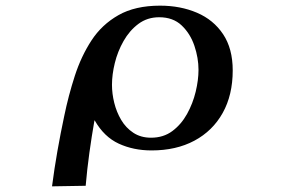

<svg xmlns="http://www.w3.org/2000/svg" viewBox="-20 -528 1040 679"><path d="M682 -281Q682 -323 667.5 -366Q653 -409 622.5 -438Q592 -467 543 -467Q501 -467 469.5 -443.5Q438 -420 417 -383Q396 -346 386 -305Q376 -264 376 -228Q376 -197 384 -164.5Q392 -132 408.5 -104Q425 -76 451.5 -58.5Q478 -41 514 -41Q558 -41 589.5 -64.5Q621 -88 641.5 -125Q662 -162 672 -203.5Q682 -245 682 -281ZM803 -279Q803 -192 767.5 -128.5Q732 -65 667.5 -30.5Q603 4 516 4Q452 4 400 -20Q348 -44 315 -102H314Q304 -45 296 13Q288 71 283 129L164 131Q172 69 183 6.5Q194 -56 207 -117Q222 -190 244.5 -259.5Q267 -329 303.5 -385Q340 -441 399 -474.5Q458 -508 546 -508Q618 -508 676.5 -483Q735 -458 769 -407Q803 -356 803 -279Z"/></svg>

Font: Kaisei Decol
Style: Bold
Weight: 700
Designer: Font-Kai, 金井和夫
Foundry: KAZUO KANAI
Version: Version 5.003